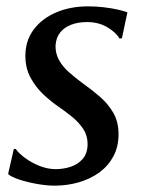

<svg xmlns="http://www.w3.org/2000/svg" viewBox="-20 -575 448 605"><path d="M364 -454H356Q347 -471.5 319.2 -488.5Q291.5 -505.5 254 -505.5Q226.5 -505.5 204.5 -497.2Q182.5 -489 169.5 -472.5Q156.5 -456 155 -431.5Q154.5 -406 166.2 -385.2Q178 -364.5 198 -346.8Q218 -329 241.5 -312Q269 -292.5 294.5 -270.5Q320 -248.5 336.8 -220Q353.5 -191.5 353.5 -152Q353.5 -112.5 337.2 -82.2Q321 -52 292.8 -31.5Q264.5 -11 228.2 -0.5Q192 10 151.5 10Q126.5 10 96 4.5Q65.5 -1 40.5 -9.2Q15.5 -17.5 5.5 -26.5L23.5 -105.5H29.5Q40.5 -90.5 61 -75.8Q81.5 -61 106.5 -51.5Q131.5 -42 155 -42Q180.5 -42 203.5 -49.8Q226.5 -57.5 241.2 -75Q256 -92.5 256 -121.5Q256 -148 242.2 -168.8Q228.5 -189.5 207 -207Q185.5 -224.5 162 -240.5Q141 -255 117.2 -277Q93.5 -299 76.8 -329.2Q60 -359.5 60 -399Q60 -447 86.2 -482Q112.5 -517 157.2 -536Q202 -555 257.5 -555Q283 -555 308 -552Q333 -549 352.5 -544.5Q372 -540 381.5 -536Z"/></svg>

Font: Merriweather 48pt
Style: Italic
Weight: 400
Italic angle: -7.8°
Version: Version 2.101